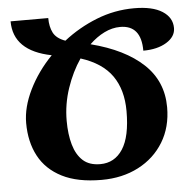

<svg xmlns="http://www.w3.org/2000/svg" viewBox="-52 -776 837 838"><g transform="rotate(-5 366.0 -357.0)"><path d="M672 -281Q672 -194 632 -128.5Q592 -63 521.5 -26.5Q451 10 360 10Q255 10 187 -24.5Q119 -59 86 -121Q53 -183 53 -266Q53 -335 90 -410.5Q127 -486 190 -551Q24 -584 24 -714H189Q189 -676 202.5 -649.5Q216 -623 255 -609Q321 -661 400.5 -692.5Q480 -724 566 -724Q646 -724 689 -696.5Q732 -669 732 -623Q732 -585 692 -560.5Q652 -536 590 -536Q590 -648 498 -648Q463 -648 428.5 -631Q394 -614 363 -584Q511 -546 591.5 -470.5Q672 -395 672 -281ZM230 -260Q230 -201 243 -155.5Q256 -110 284 -84.5Q312 -59 360 -59Q423 -59 458.5 -113.5Q494 -168 494 -280Q494 -373 451 -434.5Q408 -496 314 -526Q277 -472 253.5 -402.5Q230 -333 230 -260Z"/></g></svg>

Font: Noto Serif Armenian SemiCondensed ExtraBold
Style: Regular
Weight: 800
Width: 4
Designer: Monotype Design Team
Foundry: Monotype Imaging Inc.
Version: Version 2.008; ttfautohint (v1.8.4.7-5d5b)